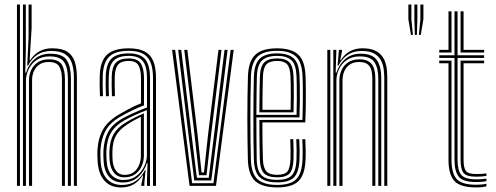

<svg xmlns="http://www.w3.org/2000/svg" viewBox="-20 -820 2186 847"><path d="M306 0V-475.5Q306 -513.8 297.4 -540.5Q288.8 -567.2 267.1 -581.2Q245.5 -595.2 206.2 -595.2Q170.8 -595.2 145 -578.5Q119.2 -561.8 103.8 -530.5H100.2L106 -654.8V-800H119.5V-696L110.8 -554.2H113.2Q128.5 -579.2 153 -593.1Q177.5 -607 209.8 -607Q253 -607 276.6 -591.9Q300.2 -576.8 309.8 -547.9Q319.2 -519 319.2 -477.8V0ZM54.8 0V-800H68V0ZM107.8 0V-466Q107.8 -489.5 117.4 -510.6Q127 -531.8 146.6 -545Q166.2 -558.2 196.2 -558.2Q237.8 -558.2 252.1 -535.6Q266.5 -513 266.5 -471.2V0H253.2V-470.5Q253.2 -505.8 241.5 -526.1Q229.8 -546.5 194.5 -546.5Q169.8 -546.5 153.5 -535.2Q137.2 -524 129.4 -505.9Q121.5 -487.8 121.5 -466.8V0ZM81.2 0V-800H94V-602.5L91.5 -499.5H95Q107.5 -538.5 135 -561Q162.5 -583.5 203 -583Q257.2 -582.8 275 -553.9Q292.8 -525 292.8 -474.8V0H279.5V-473.2Q279.5 -520.5 262.9 -545.9Q246.2 -571.2 199 -571.2Q163.8 -571.2 140.6 -554.8Q117.5 -538.2 106 -513.6Q94.5 -489 94.5 -464.8V0Z M655 0V-474.8Q655 -539.5 630.1 -567.6Q605.2 -595.8 548 -595.8Q488.8 -595.8 462.1 -570.2Q435.5 -544.8 433.2 -485.8Q432.5 -465.5 432.9 -441.9Q433.2 -418.2 434.2 -395.5H421Q420 -419 419.6 -442Q419.2 -465 420 -486.2Q422.2 -550.8 452.1 -578.8Q482 -606.8 548 -606.8Q591 -606.8 617.4 -593.4Q643.8 -580 656 -551Q668.2 -522 668.2 -474.8V0ZM525.2 -26Q558 -26 580.9 -43Q603.8 -60 615.9 -85.4Q628 -110.8 628 -135.2V-334.5Q606 -326.2 579.4 -314.2Q552.8 -302.2 529 -289.2Q488.8 -266.2 470 -234.9Q451.2 -203.5 449.2 -153Q448.8 -141.5 449.2 -131.2Q449.8 -121 450.5 -109.8Q453 -68.2 472.9 -47.1Q492.8 -26 525.2 -26ZM528 -37.8Q498.8 -37.8 482.8 -57.9Q466.8 -78 463.8 -110.5Q462.8 -123 462.5 -133.5Q462.2 -144 462.5 -152Q464.5 -199 481.1 -228.1Q497.8 -257.2 533.8 -279Q551 -289.5 572.5 -300.4Q594 -311.2 614.8 -320V-134Q614.8 -110.5 605.5 -88.4Q596.2 -66.2 577.1 -52Q558 -37.8 528 -37.8ZM529.8 -48.5Q554.5 -48.5 570.5 -61Q586.5 -73.5 594 -92.9Q601.5 -112.2 601.5 -133.2V-304.8Q585 -296.8 569.5 -288.1Q554 -279.5 538.5 -269Q506.5 -247.8 491.8 -221.9Q477 -196 475.8 -152.2Q475.5 -143 475.8 -132.9Q476 -122.8 476.8 -112Q478.8 -84.5 492.1 -66.5Q505.5 -48.5 529.8 -48.5ZM514.5 7Q467.5 7 440.9 -22.9Q414.2 -52.8 410.8 -106.8Q409.8 -121.5 409.5 -135Q409.2 -148.5 409.8 -157.5Q412.8 -210.8 435.1 -249.8Q457.5 -288.8 513.8 -320Q531 -329.8 545.1 -337.5Q559.2 -345.2 573 -351.8Q586.8 -358.2 602 -364.2V-474.8Q602 -511.2 591.1 -531.2Q580.2 -551.2 548 -551.2Q515 -551.2 501.2 -534.9Q487.5 -518.5 486.2 -483.5Q485.8 -467.5 485.9 -445.9Q486 -424.2 487 -395.5H473.8Q472.8 -425.5 472.6 -446.2Q472.5 -467 473 -484.5Q474.5 -526.5 492.1 -544.4Q509.8 -562.2 548 -562.2Q587 -562.2 601.1 -540Q615.2 -517.8 615.2 -474.8V-355.2Q588.5 -345.2 564.5 -333.5Q540.5 -321.8 518.5 -309.5Q466 -280.8 445.9 -243.8Q425.8 -206.8 423 -156.5Q422.5 -144.2 422.8 -132.9Q423 -121.5 424 -107.8Q427.2 -57.5 451.6 -30.8Q476 -4 518 -4Q554.5 -4 580.1 -22.2Q605.8 -40.5 619.2 -69.5H622.2L616.8 -11.8V0H603.2V-4.5L611.2 -45.8H608.8Q593.2 -20.8 569.8 -6.9Q546.2 7 514.5 7ZM628.5 0V-32L631 -100.5H628Q616.8 -64.5 589.9 -39.8Q563 -15 521.2 -15Q484.2 -15 462.2 -39.1Q440.2 -63.2 437.2 -108.5Q436.2 -122.8 436 -133.6Q435.8 -144.5 436.2 -155.5Q438.8 -203 457.1 -238Q475.5 -273 523.8 -299.2Q541.2 -308.8 560.1 -317.5Q579 -326.2 596.9 -333.6Q614.8 -341 628.5 -345.8V-474.8Q628.5 -527.8 609.9 -550.6Q591.2 -573.5 548 -573.5Q502.5 -573.5 482 -553Q461.5 -532.5 459.8 -484.8Q459 -464.5 459.4 -441Q459.8 -417.5 460.5 -395.5H447.5Q446.5 -418 446.1 -441.9Q445.8 -465.8 446.5 -485.2Q448.5 -538.5 472 -561.5Q495.5 -584.5 548 -584.5Q598.2 -584.5 620 -559Q641.8 -533.5 641.8 -474.8V0Z M816.2 0 739.2 -600H752.8L827.5 -11.8H921.5L997.5 -600H1011L932.8 0ZM837.2 -23.8 812.2 -220.2 766 -600H779.5L825.2 -223.5L848.5 -35.5H900.8L924.2 -224.8L970.5 -600H984L937.2 -221L912 -23.8ZM858 -47.2 838 -227 792.8 -600H806.5L851 -230.5L869.2 -59.2H879.8L898.5 -231.8L943.8 -600H957.2L911.5 -228.5L891 -47.2Z M1203.2 6.8Q1138.5 6.8 1107.1 -20.1Q1075.8 -47 1073.5 -114.5Q1072.5 -151.2 1071.9 -198.1Q1071.2 -245 1071.2 -295.5Q1071.2 -346 1071.9 -394.8Q1072.5 -443.5 1073.8 -484Q1076 -549.2 1105.9 -578Q1135.8 -606.8 1202.8 -606.8Q1264.8 -606.8 1294.9 -579.8Q1325 -552.8 1327.8 -485.8Q1328.5 -472.5 1328.9 -451.4Q1329.2 -430.2 1329.2 -403.2Q1329.2 -376.2 1328.8 -344.9Q1328.2 -313.5 1326.8 -280H1137.5Q1137.5 -250.8 1137.8 -223.1Q1138 -195.5 1138.5 -169.5Q1139 -143.5 1139.8 -118.8Q1141 -80 1154.8 -64.4Q1168.5 -48.8 1203.2 -48.8Q1235.2 -48.8 1247.5 -63.2Q1259.8 -77.8 1261.5 -117.8Q1262.2 -133.8 1262 -156.8Q1261.8 -179.8 1260.5 -206H1273.8Q1275 -178.5 1275.2 -156.2Q1275.5 -134 1274.8 -117Q1273 -71.8 1257.2 -54.8Q1241.5 -37.8 1203.2 -37.8Q1162 -37.8 1144.8 -55.5Q1127.5 -73.2 1126.2 -117.8Q1125.8 -139.8 1125.2 -169.9Q1124.8 -200 1124.5 -231.9Q1124.2 -263.8 1124.2 -291H1314.2Q1315.2 -322 1315.6 -351.4Q1316 -380.8 1316 -406.2Q1316 -431.8 1315.6 -452Q1315.2 -472.2 1314.5 -485.5Q1311.8 -548.2 1284 -572Q1256.2 -595.8 1202.8 -595.8Q1141.2 -595.8 1115.1 -568.9Q1089 -542 1087 -483.2Q1085.8 -442.2 1085.1 -394.1Q1084.5 -346 1084.5 -296.2Q1084.5 -246.5 1085.1 -200Q1085.8 -153.5 1086.8 -115.5Q1088.8 -53.8 1116.5 -29Q1144.2 -4.2 1203.2 -4.2Q1261.5 -4.2 1286.6 -29.2Q1311.8 -54.2 1314.5 -115.2Q1315 -126.2 1315.1 -141Q1315.2 -155.8 1314.9 -172.4Q1314.5 -189 1313.5 -206H1326.8Q1328 -183 1328.4 -158.5Q1328.8 -134 1327.8 -114.5Q1325 -48.8 1296.6 -21Q1268.2 6.8 1203.2 6.8ZM1203.2 -15.5Q1149.8 -15.5 1125.8 -38Q1101.8 -60.5 1100 -116Q1098.8 -156.2 1098.2 -204.4Q1097.8 -252.5 1097.8 -302.6Q1097.8 -352.8 1098.4 -399.2Q1099 -445.8 1100 -482.2Q1102 -539.2 1126.6 -561.9Q1151.2 -584.5 1202.8 -584.5Q1250.8 -584.5 1274.9 -563.2Q1299 -542 1301.2 -485Q1302 -470.2 1302.5 -443.1Q1303 -416 1302.8 -379.9Q1302.5 -343.8 1301.2 -302.2H1111Q1111 -249.2 1111.4 -207.8Q1111.8 -166.2 1112.5 -117Q1113.2 -68 1133.4 -47.2Q1153.5 -26.5 1203.2 -26.5Q1247.8 -26.5 1266.8 -45.9Q1285.8 -65.2 1288 -116.2Q1288.8 -133.2 1288.5 -156.4Q1288.2 -179.5 1287 -206H1300.2Q1301.5 -180.8 1301.8 -157.2Q1302 -133.8 1301.2 -115.8Q1298.8 -59.8 1277 -37.6Q1255.2 -15.5 1203.2 -15.5ZM1111 -313.2H1288.2Q1289.2 -349.5 1289.4 -383.2Q1289.5 -417 1289.1 -443.6Q1288.8 -470.2 1288 -484.5Q1286 -534.8 1265.6 -554.1Q1245.2 -573.5 1202.8 -573.5Q1157.5 -573.5 1136.1 -553.4Q1114.8 -533.2 1113.2 -481.8Q1112.2 -452.2 1111.8 -405.8Q1111.2 -359.2 1111 -313.2ZM1124.2 -324.5Q1124.5 -346.8 1124.6 -372.6Q1124.8 -398.5 1125.2 -426.1Q1125.8 -453.8 1126.5 -481Q1128 -526.5 1145.6 -544.4Q1163.2 -562.2 1202.8 -562.2Q1240.2 -562.2 1256.6 -544.9Q1273 -527.5 1274.8 -483.8Q1275.2 -471.5 1275.8 -448.1Q1276.2 -424.8 1276.1 -393.1Q1276 -361.5 1275 -324.5ZM1137.8 -335.5H1262Q1262.8 -368.2 1262.9 -397.8Q1263 -427.2 1262.5 -449.6Q1262 -472 1261.5 -483.2Q1259.8 -522 1246.4 -536.6Q1233 -551.2 1202.8 -551.2Q1169.2 -551.2 1155.1 -535.8Q1141 -520.2 1139.8 -480.5Q1139.2 -458.8 1138.8 -435.8Q1138.2 -412.8 1138 -387.9Q1137.8 -363 1137.8 -335.5Z M1675.2 0V-475.5Q1675.2 -495.2 1672.4 -516.2Q1669.5 -537.2 1659.8 -555.1Q1650 -573 1629.9 -584.1Q1609.8 -595.2 1575.5 -595.2Q1540 -595.2 1514.4 -578.5Q1488.8 -561.8 1473.2 -530.5H1469.2L1475.2 -600H1488.8V-594L1480.8 -554.2H1483.2Q1498.2 -579.2 1522.5 -593.1Q1546.8 -607 1579 -607Q1611 -607 1631.5 -598.1Q1652 -589.2 1663.6 -574.5Q1675.2 -559.8 1680.6 -542.5Q1686 -525.2 1687.2 -508.2Q1688.5 -491.2 1688.5 -477.8V0ZM1424 0V-600H1437.2V0ZM1477.2 0V-466Q1477.2 -489.5 1486.8 -510.6Q1496.2 -531.8 1515.9 -545Q1535.5 -558.2 1565.5 -558.2Q1589.2 -558.2 1603.4 -550.6Q1617.5 -543 1624.4 -530.4Q1631.2 -517.8 1633.5 -502.2Q1635.8 -486.8 1635.8 -471.2V0H1622.5V-470.5Q1622.5 -487.8 1619.4 -505.4Q1616.2 -523 1603.8 -534.8Q1591.2 -546.5 1563.8 -546.5Q1539 -546.5 1522.9 -535.2Q1506.8 -524 1498.9 -505.9Q1491 -487.8 1491 -466.8V0ZM1450.5 0V-600H1463.8L1460.8 -499.5H1464.2Q1476.5 -537.2 1503.9 -560.4Q1531.2 -583.5 1572.2 -583Q1622.8 -582.8 1642.4 -555Q1662 -527.2 1662 -474.8V0H1648.8V-473.2Q1648.8 -519.5 1632 -545.4Q1615.2 -571.2 1568.2 -571.2Q1532.8 -571.2 1509.6 -554.9Q1486.5 -538.5 1475.2 -514Q1464 -489.5 1464 -464.8V0Z M1827.8 -665.8 1834.5 -735V-800H1847.8V-735L1836.2 -665.8ZM1793 -665.8 1781.5 -735V-800H1794.8V-735L1801.5 -665.8ZM1810.2 -665.8 1808 -735V-800H1821.2V-735L1819 -665.8Z M2081 -17Q2021.8 -17 2003.4 -40.9Q1985 -64.8 1985 -114.5V-564.5H1917.8V-576.2H1985V-770H1998.5V-576.2H2115.8V-564.5H1998.5V-114.5Q1998.5 -68.8 2014.6 -48.8Q2030.8 -28.8 2081 -28.8Q2091.5 -28.8 2102.9 -29.6Q2114.2 -30.5 2125.8 -32.2V-20.8Q2115.8 -18.8 2104.1 -17.9Q2092.5 -17 2081 -17ZM2081 6.8Q2011 6.8 1984.8 -21.5Q1958.5 -49.8 1958.5 -114.5V-540.8H1917.8V-552.8H1971.8V-114.5Q1971.8 -57.5 1993.8 -31.2Q2015.8 -5 2081 -5Q2092.5 -5 2104.1 -6Q2115.8 -7 2125.8 -9.5V2Q2108 6.8 2081 6.8ZM2081 -40.5Q2037.8 -40.5 2024.8 -57.4Q2011.8 -74.2 2011.8 -114.5V-552.8H2115.8V-540.8H2025V-114.5Q2025 -79.8 2035.1 -66Q2045.2 -52.2 2081 -52.2Q2094.2 -52.2 2105.9 -53Q2117.5 -53.8 2125.8 -55.2V-44Q2116.2 -42.2 2104.8 -41.4Q2093.2 -40.5 2081 -40.5ZM1917.8 -588.2V-600H1958.5V-770H1971.8V-588.2ZM2011.8 -588.2V-770H2025V-600H2115.8V-588.2Z"/></svg>

Font: Big Shoulders Inline Display Thin
Style: Regular
Weight: 400
Version: Version 2.002